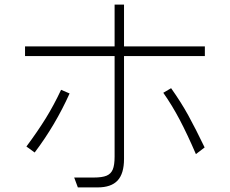

<svg xmlns="http://www.w3.org/2000/svg" viewBox="-20 -729 1002 836"><path d="M479 -527V-709H520V-527H872V-485H520V-37Q520 27 492 57Q464 87 405 87H319L303 44H388Q425 44 444 36Q463 28 471 9Q479 -10 479 -47V-485H89V-527ZM871 -87 833 -58Q795 -146 762 -208.5Q729 -271 691 -325L725 -345Q769 -283 800.5 -225.5Q832 -168 871 -87ZM246 -338 283 -322Q221 -184 131 -65L95 -91Q144 -157 179 -213.5Q214 -270 246 -338Z"/></svg>

Font: Gmarket Sans TTF Light
Style: Regular
Weight: 300
Designer: Creative Director : Sungho Lee; Art Director : Kiwoong Choi; Project Manager : Sori Yang, Jongwook Yoon; Font Designer :
Foundry: Sandoll Inc.
Version: Version 1.000;hotconv 1.0.109;makeotfexe 2.5.65596